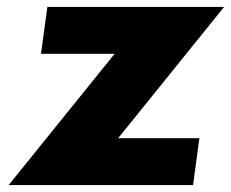

<svg xmlns="http://www.w3.org/2000/svg" viewBox="-20 -533 665 553"><path d="M625.4 -513H116.4L98.1 -378H310.1L5 0H536L554.3 -135H320.3Z"/></svg>

Font: Hussar Techniczny
Style: Bold 
Weight: 700
Foundry: Cannot Into Space Fonts
Version: Version 0.77